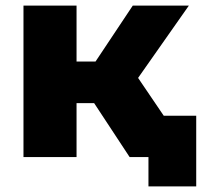

<svg xmlns="http://www.w3.org/2000/svg" viewBox="-20 -562 722 687"><path d="M443.8 0 316.9 -192.9H253.9V0H64V-542H253.9V-341.8H321.8L455.1 -542H655.8L474.1 -283.2L565.9 -147.9H682.1V105H511.2V0Z"/></svg>

Font: Montserrat ExtraBold
Style: Regular
Weight: 800
Designer: Julieta Ulanovsky
Foundry: Julieta Ulanovsky
Version: Version 9.000